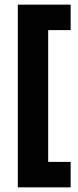

<svg xmlns="http://www.w3.org/2000/svg" viewBox="-20 -722 335 829"><path d="M57 87V-687H188V87ZM57 87V-23H285V87ZM57 -592V-702H285V-592Z"/></svg>

Font: Bricolage Grotesque Condensed
Style: Bold
Weight: 700
Width: 3
Designer: Mathieu Triay
Foundry: Atelier Triay
Version: Version 1.001;gftools[0.9.33.dev8+g029e19f]